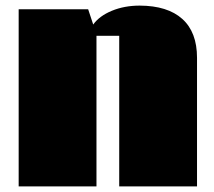

<svg xmlns="http://www.w3.org/2000/svg" viewBox="-20 -668 767 688"><path d="M480.5 -647.9Q580.6 -647.5 633.3 -600.1Q686 -552.7 686 -460.9V0H407.2V-539.6H325.7V0H46.9V-634.8H295.9L314 -580.1Q335.9 -610.8 380.9 -629.4Q425.8 -647.9 480.5 -647.9Z"/></svg>

Font: Coda
Style: Heavy
Weight: 800
Version: Version 2.000; ttfautohint (v0.8) -r 50 -G 200 -x